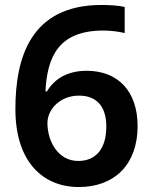

<svg xmlns="http://www.w3.org/2000/svg" viewBox="-20 -743 612 773"><path d="M42 -304C42 -90 154 10 297 10C442 10 534 -82 534 -235C534 -377 454 -458 329 -458C247 -458 197 -422 169 -375H163C170 -515 216 -620 396 -620C426 -620 457 -616 482 -610V-715C458 -721 417 -723 389 -723C102 -723 42 -509 42 -304ZM295 -95C213 -95 171 -175 171 -248C171 -302 221 -358 298 -358C372 -358 408 -311 408 -234C408 -139 362 -95 295 -95Z"/></svg>

Font: Noto Sans Vithkuqi SemiBold
Style: Regular
Weight: 600
Version: Version 1.001